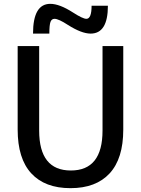

<svg xmlns="http://www.w3.org/2000/svg" viewBox="-20 -970 734 1000"><path d="M360 -905Q411 -872 430 -872Q457 -872 457 -940H542Q542 -795 452 -795Q405 -795 334 -840Q285 -872 264 -872Q249 -872 243 -856Q237 -840 237 -795H152Q152 -950 242 -950Q290 -950 360 -905ZM184 -730V-290Q184 -82 349 -82Q514 -82 514 -290V-730H622V-295Q622 -144 551 -67Q480 10 347 10Q214 10 143 -67Q72 -144 72 -295V-730Z"/></svg>

Font: M PLUS 1p Medium
Style: Regular
Weight: 500
Version: Version 1.062